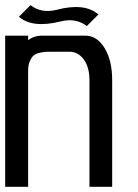

<svg xmlns="http://www.w3.org/2000/svg" viewBox="-20 -723 535 743"><path d="M360.8 -667 315.9 -622.1Q274.4 -654.8 214.8 -640.1Q105 -612.8 53.2 -658.2L98.1 -703.1Q139.6 -670.4 199.2 -685.1Q308.1 -713.4 360.8 -667ZM414.1 0H326.2V-412.1Q326.2 -463.4 304 -493.2Q281.7 -522.9 249 -522.9H183.1Q165.5 -522.9 156.5 -522.5Q147.5 -522 132.3 -518.3Q117.2 -514.6 109.4 -507.6Q101.6 -500.5 95.2 -485.8Q88.9 -471.2 88.9 -450.2V0H0V-585H88.9V-567.9Q113.3 -585 139.2 -585H311Q355 -585 384.5 -537.4Q414.1 -489.7 414.1 -412.1Z"/></svg>

Font: Favorite Color
Style: Regular
Weight: 400
Designer: Bryce Wilner
Version: Version 1.000;PS 1.0;hotconv 16.6.51;makeotf.lib2.5.65220 DE